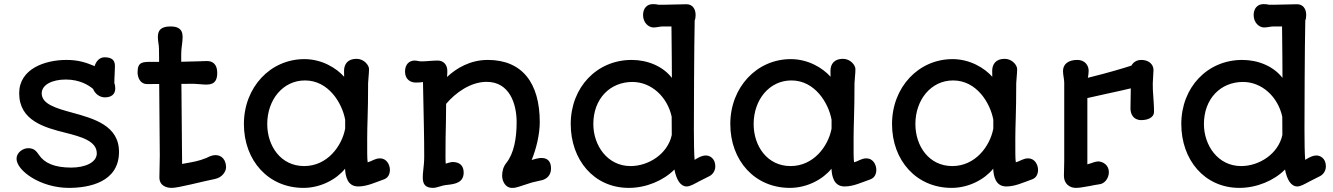

<svg xmlns="http://www.w3.org/2000/svg" viewBox="-20 -890 6417 924"><path d="M59.6 -126.5C59.6 -68.4 175.3 14.2 311.5 14.2C408.7 14.2 552.7 -13.2 552.7 -159.2C552.7 -285.6 432.1 -319.3 326.7 -348.1C249.5 -369.1 180.7 -389.2 180.7 -440.9C180.7 -481.4 230 -507.3 296.4 -507.3C364.7 -507.3 407.2 -479.5 428.2 -461.9C436 -440.9 458 -421.4 484.4 -421.4C512.7 -421.4 534.7 -433.6 534.7 -464.4C534.7 -471.7 533.7 -481.9 530.3 -489.7C530.3 -521.5 533.2 -547.4 533.2 -572.3C533.2 -603.5 514.6 -614.3 482.9 -614.3C457 -614.3 440.9 -591.8 435.5 -571.8C396 -587.9 359.9 -601.6 299.8 -601.6C195.3 -601.6 72.3 -558.1 72.3 -441.4C72.3 -310.1 192.9 -276.4 295.4 -251C370.6 -231.9 445.8 -211.4 445.8 -151.9C445.8 -107.9 389.2 -83.5 322.8 -83.5C242.2 -83.5 193.4 -105.5 167.5 -144.5C154.8 -162.6 145 -176.8 115.2 -176.8C90.8 -176.8 59.6 -156.2 59.6 -126.5Z M747.1 -37.1C746.6 4.4 781.7 14.2 805.7 14.2C834.5 15.6 957 -17.6 1015.1 -28.8C1051.8 -36.6 1067.9 -66.9 1067.9 -84.5C1067.9 -119.6 1048.3 -143.6 1016.6 -143.6C1000.5 -143.6 984.9 -135.7 973.6 -129.9C933.6 -113.8 910.2 -110.8 856.4 -101.1L853 -486.3L912.1 -486.8C933.6 -486.3 954.1 -482.9 974.1 -482.9C1017.6 -482.9 1025.4 -509.3 1025.4 -540C1025.4 -581.1 1002.9 -596.2 977.5 -596.2C971.7 -596.2 960.4 -596.2 952.6 -595.7C950.7 -595.7 948.2 -595.2 945.8 -595.2C928.2 -594.7 902.8 -593.8 852.1 -592.8V-628.4C851.6 -657.2 858.9 -684.6 858.9 -712.4C858.9 -754.4 831.5 -762.7 800.3 -762.7C754.4 -762.7 739.7 -744.1 739.7 -711.9C739.7 -692.4 745.1 -673.8 745.1 -654.8C745.1 -649.9 745.6 -634.3 745.6 -610.4V-592.3H710.9C667 -592.3 642.1 -592.8 642.1 -542.5C642.1 -512.7 657.7 -485.4 687 -485.4L746.1 -485.8L749 -141.6Z M1153.8 -293C1153.8 -117.2 1271.5 14.2 1440.4 14.2C1524.4 14.2 1600.1 -27.8 1640.6 -78.1C1642.6 -39.6 1652.8 7.3 1704.1 7.3C1746.6 7.3 1787.1 -12.7 1826.7 -26.4C1849.6 -34.2 1856.4 -54.7 1856.4 -72.3C1856.4 -97.7 1840.3 -127.9 1809.1 -127.9C1795.4 -127.9 1787.1 -124 1778.3 -120.6C1768.6 -115.7 1755.4 -110.4 1749.5 -108.9C1746.6 -125.5 1747.1 -161.6 1747.1 -224.6C1747.1 -252.4 1748 -288.1 1749 -319.3C1750.5 -365.2 1751.5 -418.9 1751.5 -490.2C1752.4 -513.2 1755.9 -535.6 1755.9 -557.6C1755.9 -576.2 1731.9 -606.9 1695.8 -606.9C1653.3 -606.9 1635.7 -581.1 1635.7 -548.8C1635.7 -541 1635.7 -529.3 1636.2 -520.5C1598.6 -563 1528.8 -605.5 1444.8 -605.5C1281.2 -605.5 1153.8 -470.2 1153.8 -293ZM1266.1 -293C1266.1 -409.7 1341.3 -502.9 1447.8 -502.9C1561.5 -502.9 1626.5 -393.6 1641.1 -314V-271C1625 -185.5 1554.2 -90.8 1443.8 -90.8C1331.5 -90.8 1266.1 -187 1266.1 -293Z M2014.6 -36.1C2014.6 -4.4 2025.9 14.2 2064.5 14.2C2075.7 14.2 2089.8 9.3 2110.8 3.4C2116.7 1.5 2125.5 0.5 2134.8 -0.5C2168.5 -4.4 2211.4 -10.3 2211.4 -59.6C2211.4 -92.3 2192.9 -110.4 2157.7 -110.4C2152.3 -110.4 2145 -108.4 2138.2 -106.4L2125 -102.5C2123.5 -119.6 2124 -134.8 2124 -149.4C2124 -200.7 2124.5 -251 2126 -301.3C2126 -331.1 2126.5 -360.8 2127 -390.1C2171.9 -443.8 2245.1 -496.1 2321.8 -496.1C2432.1 -496.1 2466.3 -390.6 2466.3 -302.2C2466.3 -225.1 2453.6 -151.9 2416.5 -105.5C2401.9 -87.9 2396.5 -64.9 2396.5 -44.4C2396.5 -18.6 2412.1 14.2 2443.4 14.2C2465.3 15.1 2474.6 8.3 2539.6 -11.7L2592.3 -23.9C2625 -35.2 2631.8 -61 2631.8 -79.6C2631.8 -115.7 2612.8 -132.8 2577.1 -129.4C2567.9 -128.4 2553.2 -124.5 2538.6 -120.1C2561.5 -175.3 2577.6 -245.1 2577.6 -302.2C2577.6 -491.2 2492.7 -601.6 2327.6 -601.6C2243.2 -601.6 2176.3 -562 2131.3 -519.5C2132.3 -529.3 2132.8 -540.5 2132.8 -548.3C2132.8 -580.1 2112.8 -598.6 2086.4 -598.6C2075.7 -598.6 2060.5 -597.7 2046.4 -596.7C2033.2 -595.2 2019.5 -594.7 2006.3 -594.7C1995.6 -594.7 1985.8 -598.6 1975.6 -598.6C1949.7 -598.6 1929.2 -580.6 1929.2 -545.4C1929.2 -506.8 1957 -492.7 1980.5 -492.7C1996.1 -492.7 2007.3 -493.7 2015.6 -495.1C2019.5 -287.6 2020 -282.7 2020 -278.3C2021 -230.5 2021.5 -187 2021.5 -136.2C2021.5 -110.4 2019 -89.8 2017.1 -72.3C2015.6 -60.5 2014.6 -47.9 2014.6 -36.1Z M2726.6 -293C2726.6 -121.6 2837.4 14.2 3006.3 14.2C3090.3 14.2 3173.8 -21.5 3225.6 -74.2C3235.4 -24.9 3254.4 7.3 3285.2 7.3C3300.8 7.3 3322.3 -5.4 3344.2 -17.1C3358.9 -24.9 3373 -32.2 3388.7 -39.6C3404.3 -45.9 3422.4 -62.5 3422.4 -89.8C3422.4 -128.4 3394 -144 3372.1 -141.6C3357.4 -140.1 3345.2 -133.8 3331.5 -126L3322.8 -120.6C3320.3 -149.4 3319.3 -203.6 3319.3 -267.1C3319.3 -334 3320.3 -664.6 3323.2 -792C3326.2 -798.3 3327.6 -806.2 3327.6 -817.9C3327.6 -849.1 3311 -869.6 3283.7 -869.6C3233.9 -869.1 3191.4 -866.7 3148.4 -867.2C3136.7 -870.1 3127.4 -870.1 3121.1 -870.1C3094.7 -870.1 3074.7 -851.1 3074.7 -817.4C3074.7 -780.3 3101.6 -757.8 3125 -757.8C3141.1 -757.8 3155.3 -762.7 3169.9 -762.7H3211.4C3212.9 -644 3213.4 -548.8 3213.4 -515.1C3170.4 -571.3 3096.2 -601.6 3020 -601.6C2852.1 -601.6 2726.6 -469.7 2726.6 -293ZM2835.4 -293C2835.4 -414.1 2915 -495.6 3023.4 -495.6C3115.7 -495.6 3191.9 -422.9 3212.4 -328.6C3212.4 -302.7 3212.9 -293.5 3212.9 -240.2C3192.9 -148.4 3100.6 -90.8 3014.6 -90.8C2902.8 -90.8 2835.4 -190.4 2835.4 -293Z M3494.6 -293C3494.6 -117.2 3612.3 14.2 3781.2 14.2C3865.2 14.2 3940.9 -27.8 3981.4 -78.1C3983.4 -39.6 3993.7 7.3 4044.9 7.3C4087.4 7.3 4127.9 -12.7 4167.5 -26.4C4190.4 -34.2 4197.3 -54.7 4197.3 -72.3C4197.3 -97.7 4181.2 -127.9 4149.9 -127.9C4136.2 -127.9 4127.9 -124 4119.1 -120.6C4109.4 -115.7 4096.2 -110.4 4090.3 -108.9C4087.4 -125.5 4087.9 -161.6 4087.9 -224.6C4087.9 -252.4 4088.9 -288.1 4089.8 -319.3C4091.3 -365.2 4092.3 -418.9 4092.3 -490.2C4093.3 -513.2 4096.7 -535.6 4096.7 -557.6C4096.7 -576.2 4072.8 -606.9 4036.6 -606.9C3994.1 -606.9 3976.6 -581.1 3976.6 -548.8C3976.6 -541 3976.6 -529.3 3977.1 -520.5C3939.5 -563 3869.6 -605.5 3785.6 -605.5C3622.1 -605.5 3494.6 -470.2 3494.6 -293ZM3606.9 -293C3606.9 -409.7 3682.1 -502.9 3788.6 -502.9C3902.3 -502.9 3967.3 -393.6 3981.9 -314V-271C3965.8 -185.5 3895 -90.8 3784.7 -90.8C3672.4 -90.8 3606.9 -187 3606.9 -293Z M4272.9 -293C4272.9 -117.2 4390.6 14.2 4559.6 14.2C4643.6 14.2 4719.2 -27.8 4759.8 -78.1C4761.7 -39.6 4772 7.3 4823.2 7.3C4865.7 7.3 4906.2 -12.7 4945.8 -26.4C4968.8 -34.2 4975.6 -54.7 4975.6 -72.3C4975.6 -97.7 4959.5 -127.9 4928.2 -127.9C4914.6 -127.9 4906.2 -124 4897.5 -120.6C4887.7 -115.7 4874.5 -110.4 4868.7 -108.9C4865.7 -125.5 4866.2 -161.6 4866.2 -224.6C4866.2 -252.4 4867.2 -288.1 4868.2 -319.3C4869.6 -365.2 4870.6 -418.9 4870.6 -490.2C4871.6 -513.2 4875 -535.6 4875 -557.6C4875 -576.2 4851.1 -606.9 4814.9 -606.9C4772.5 -606.9 4754.9 -581.1 4754.9 -548.8C4754.9 -541 4754.9 -529.3 4755.4 -520.5C4717.8 -563 4647.9 -605.5 4564 -605.5C4400.4 -605.5 4272.9 -470.2 4272.9 -293ZM4385.3 -293C4385.3 -409.7 4460.4 -502.9 4566.9 -502.9C4680.7 -502.9 4745.6 -393.6 4760.3 -314V-271C4744.1 -185.5 4673.3 -90.8 4563 -90.8C4450.7 -90.8 4385.3 -187 4385.3 -293Z M5100.1 -43.5C5100.1 -6.3 5127 14.2 5157.2 14.2C5170.9 14.2 5189.9 11.7 5223.1 5.4C5243.7 1.5 5259.8 -2 5269 -2.9C5295.9 -4.9 5316.4 -32.2 5316.4 -61.5C5316.4 -94.7 5290.5 -111.3 5266.1 -113.3C5251 -112.3 5240.2 -107.9 5227.5 -103.5L5212.9 -99.1V-418C5242.2 -424.3 5271 -430.7 5299.8 -437.5C5351.1 -448.2 5397 -459 5421.9 -464.8C5421.4 -427.7 5420.4 -397.9 5420.4 -368.2C5420.4 -341.8 5433.6 -312 5472.2 -312C5499 -312 5533.7 -321.3 5533.7 -352.5C5533.7 -367.2 5533.2 -382.8 5532.2 -395.5C5529.3 -437 5525.4 -478.5 5529.3 -518.1C5529.3 -529.8 5531.2 -541.5 5531.2 -552.7C5531.2 -580.6 5508.3 -601.6 5472.7 -601.6C5448.2 -601.6 5433.1 -588.9 5424.8 -574.2C5385.3 -561.5 5314.5 -540 5215.3 -515.6C5217.3 -526.9 5219.2 -538.1 5219.2 -549.3C5219.2 -575.2 5201.2 -601.6 5164.6 -601.6C5122.6 -601.6 5095.7 -582.5 5095.7 -548.3C5095.7 -528.3 5101.6 -509.8 5101.6 -491.7V-115.2C5101.1 -87.9 5100.1 -65.9 5100.1 -43.5Z M5665 -293C5665 -121.6 5775.9 14.2 5944.8 14.2C6028.8 14.2 6112.3 -21.5 6164.1 -74.2C6173.8 -24.9 6192.9 7.3 6223.6 7.3C6239.3 7.3 6260.7 -5.4 6282.7 -17.1C6297.4 -24.9 6311.5 -32.2 6327.1 -39.6C6342.8 -45.9 6360.8 -62.5 6360.8 -89.8C6360.8 -128.4 6332.5 -144 6310.5 -141.6C6295.9 -140.1 6283.7 -133.8 6270 -126L6261.2 -120.6C6258.8 -149.4 6257.8 -203.6 6257.8 -267.1C6257.8 -334 6258.8 -664.6 6261.7 -792C6264.6 -798.3 6266.1 -806.2 6266.1 -817.9C6266.1 -849.1 6249.5 -869.6 6222.2 -869.6C6172.4 -869.1 6129.9 -866.7 6086.9 -867.2C6075.2 -870.1 6065.9 -870.1 6059.6 -870.1C6033.2 -870.1 6013.2 -851.1 6013.2 -817.4C6013.2 -780.3 6040 -757.8 6063.5 -757.8C6079.6 -757.8 6093.8 -762.7 6108.4 -762.7H6149.9C6151.4 -644 6151.9 -548.8 6151.9 -515.1C6108.9 -571.3 6034.7 -601.6 5958.5 -601.6C5790.5 -601.6 5665 -469.7 5665 -293ZM5773.9 -293C5773.9 -414.1 5853.5 -495.6 5961.9 -495.6C6054.2 -495.6 6130.4 -422.9 6150.9 -328.6C6150.9 -302.7 6151.4 -293.5 6151.4 -240.2C6131.3 -148.4 6039.1 -90.8 5953.1 -90.8C5841.3 -90.8 5773.9 -190.4 5773.9 -293Z"/></svg>

Font: Autour One
Style: Regular
Weight: 400
Designer: Eben Sorkin
Foundry: Eben Sorkin
Version: Version 1.002